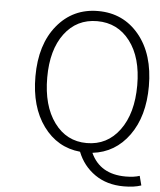

<svg xmlns="http://www.w3.org/2000/svg" viewBox="-60 -794 851 1020"><g transform="rotate(5 365.5 -284.0)"><path d="M183 -367Q183 -217 248.5 -127.5Q314 -38 422 -38Q531 -38 597 -127.5Q663 -217 663 -367Q663 -515 597 -601.5Q531 -688 422 -688Q313 -688 248 -601.5Q183 -515 183 -367ZM718 111 731 161Q694 174 638 174Q548 174 484 129.5Q420 85 391 11Q269 -1 194.5 -103Q120 -205 120 -367Q120 -538 204 -640Q288 -742 422 -742Q557 -742 641 -640Q725 -538 725 -367Q725 -207 651.5 -105Q578 -3 457 11Q507 121 644 121Q688 121 718 111Z"/></g></svg>

Font: NotoSansHansLight
Style: Regular
Weight: 300
Designer: Ryoko NISHIZUKA  (kana & ideographs); Paul D. Hunt (Latin, Greek & Cyrillic); Wenlong ZHANG  (bopomofo); Sandoll Communi
Foundry: Adobe Systems Incorporated
Version: Version 1.00;December 8, 2021;FontCreator 13.0.0.2675 64-bit